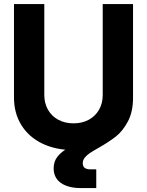

<svg xmlns="http://www.w3.org/2000/svg" viewBox="-20 -748 744 972"><path d="M50.8 -254.1V-727.5H204.3V-266.8Q204.3 -225.6 222.7 -192.9Q241.1 -160.3 274.8 -141.9Q308.4 -123.6 352.1 -123.6Q396.2 -123.6 429.7 -141.9Q463.2 -160.3 481.6 -192.8Q500 -225.3 500 -266.8V-727.5H653.5V-254.1Q653.5 -175.8 616.2 -115.4Q578.8 -55 510.5 -21.6Q442.3 11.7 352.1 11.7Q262 11.7 193.6 -21.5Q125.2 -54.7 88 -115.1Q50.8 -175.5 50.8 -254.1ZM390.6 204.1Q324.9 204.1 288.2 178.1Q251.6 152.1 251.6 104.1Q251.6 68.8 271.8 44Q292.1 19.1 322.5 3.1Q352.8 -13 406.1 -35.3Q471.9 -62.5 512.8 -86Q553.7 -109.6 582.5 -150.6Q611.2 -191.7 611.2 -254.1H653.5Q653.5 -181.7 627.5 -133.1Q601.5 -84.4 566.6 -56.9Q531.6 -29.4 478.9 0.5Q450.1 16.8 434.7 27.1Q419.2 37.4 409.1 50.1Q398.9 62.8 398.9 78.4Q398.9 94.1 408.7 101.8Q418.6 109.4 438.8 109.4H467.3V204.1Z"/></svg>

Font: Intratopia Thin
Style: Regular
Weight: 100
Designer: Rasmus Andersson
Foundry: rsms
Version: Version 3.000;Glyphs 3.2.3 (3260)